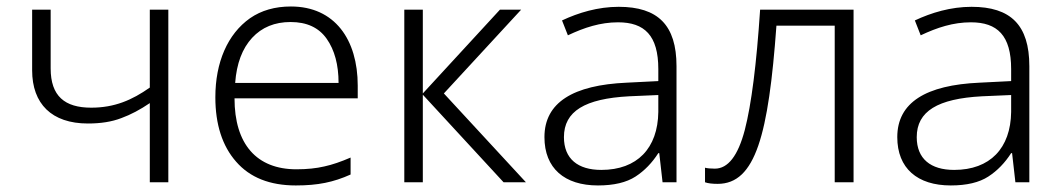

<svg xmlns="http://www.w3.org/2000/svg" viewBox="-20 -562 3276 592"><path d="M136.2 -532.2H79.1V-345.2C79.1 -242.2 139.2 -181.2 251 -181.2C290.5 -181.2 324.7 -186.5 354 -197.8C383.3 -208.5 412.6 -224.1 441.9 -244.1V0H499V-532.2H441.9V-292C387.2 -253.4 333 -230 261.2 -230C179.7 -230 136.2 -265.6 136.2 -351.1Z M877 -542C827.6 -542 785.6 -529.8 751 -505.9C681.6 -457 644 -369.6 644 -262.2C644 -178.2 665.5 -111.8 708 -63.5C750.5 -14.6 812 9.8 892.1 9.8C960 9.8 1007.8 0 1061 -23.9V-76.2C1031.7 -63.5 1004.9 -54.2 980 -48.8C955.1 -43 926.8 -40 894 -40C771 -40 703.1 -117.7 703.1 -258.8H1083V-297.9C1083 -439.9 1012.2 -542 877 -542ZM876 -494.1C925.8 -494.1 962.9 -477.1 987.3 -442.4C1011.7 -407.7 1023.9 -362.3 1023.9 -306.2H705.1C709.5 -366.2 727.1 -412.6 757.3 -445.3C787.6 -478 827.1 -494.1 876 -494.1Z M1283.7 -273.9V-532.2H1226.6V0H1283.7V-270L1532.7 0H1601.6L1348.6 -273.9L1586.9 -532.2H1521.5Z M1887.7 -541C1823.7 -541 1763.7 -522.9 1712.9 -499L1731 -453.1C1781.7 -477.1 1831.1 -493.2 1885.7 -493.2C1967.3 -493.2 2009.8 -452.6 2009.8 -349.1V-312L1912.6 -307.1C1747.1 -299.8 1658.7 -246.1 1658.7 -139.2C1658.7 -43 1720.7 9.8 1823.7 9.8C1873 9.8 1911.6 0.5 1939.5 -17.6C1967.3 -35.6 1990.7 -60.1 2009.8 -89.8H2012.7L2022.9 0H2065.9V-357.9C2065.9 -484.9 2008.3 -541 1887.7 -541ZM2009.8 -269V-216.8C2008.3 -105 1944.8 -38.1 1834 -38.1C1761.7 -38.1 1718.8 -72.3 1718.8 -139.2C1718.8 -219.2 1783.7 -257.8 1919.9 -265.1Z M2611.8 -532.2H2323.7C2312.5 -363.8 2296.9 -240.2 2276.4 -161.1C2255.4 -81.5 2224.6 -42 2184.1 -42C2170.9 -42 2160.6 -43 2153.8 -44.9V0C2163.1 3.4 2176.3 4.9 2192.9 4.9C2309.6 4.9 2349.6 -147 2374 -482.9H2553.7V0H2611.8Z M2975.6 -541C2911.6 -541 2851.6 -522.9 2800.8 -499L2818.8 -453.1C2869.6 -477.1 2918.9 -493.2 2973.6 -493.2C3055.2 -493.2 3097.7 -452.6 3097.7 -349.1V-312L3000.5 -307.1C2835 -299.8 2746.6 -246.1 2746.6 -139.2C2746.6 -43 2808.6 9.8 2911.6 9.8C2960.9 9.8 2999.5 0.5 3027.3 -17.6C3055.2 -35.6 3078.6 -60.1 3097.7 -89.8H3100.6L3110.8 0H3153.8V-357.9C3153.8 -484.9 3096.2 -541 2975.6 -541ZM3097.7 -269V-216.8C3096.2 -105 3032.7 -38.1 2921.9 -38.1C2849.6 -38.1 2806.6 -72.3 2806.6 -139.2C2806.6 -219.2 2871.6 -257.8 3007.8 -265.1Z"/></svg>

Font: Noto Reveo Sans
Style: Regular
Weight: 300
Designer: Monotype Design Team
Foundry: Monotype Imaging Inc.
Version: Version 2.007